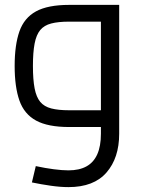

<svg xmlns="http://www.w3.org/2000/svg" viewBox="-20 -520 584 786"><path d="M260.3 246Q227.2 246 187.6 240.3Q148 234.6 110.6 226.8L126.5 160Q165.7 168.4 200.3 172.9Q234.9 177.4 260.3 177.4Q304.6 177.4 334 161.1Q363.4 144.9 378.2 111.7Q393.1 78.5 393.1 27.5V-457.1L431.8 -431.4H263Q218.6 -431.4 189.8 -423.9Q160.9 -416.5 144.7 -397Q128.6 -377.5 121.7 -341.7Q114.8 -306 114.8 -250Q114.8 -194 121.7 -158.3Q128.6 -122.5 144.7 -103Q160.9 -83.5 189.8 -76.1Q218.6 -68.6 263 -68.6H393.1V0H263Q176 0 127.5 -26.5Q79 -53 59.5 -108.5Q40 -164 40 -250Q40 -336 59.5 -391.5Q79 -447 127.5 -473.5Q176 -500 263 -500H467.9V27.5Q467.9 126.4 416 186.2Q364.1 246 260.3 246Z"/></svg>

Font: Titillium Web
Style: Bold
Weight: 700
Designer: Mohamed Gaber, Accademia di Belle Arti di Urbino
Foundry: Kief Type Foundry, Accademia di Belle Arti di Urbino
Version: Version 3.000